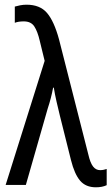

<svg xmlns="http://www.w3.org/2000/svg" viewBox="-20 -787 474 817"><path d="M4 0 170 -528 149 -614Q140 -653 126 -674.5Q112 -696 81 -696Q58 -696 43 -690V-759Q53 -762 66 -764.5Q79 -767 93 -767Q150 -767 180 -732Q210 -697 231 -620L356 -129Q364 -94 376 -78.5Q388 -63 406 -63Q414 -63 421 -64.5Q428 -66 434 -68V1Q415 10 388 10Q345 10 321 -18Q297 -46 282 -106L235 -294Q228 -322 220.5 -355Q213 -388 209 -414H206Q198 -370 183 -325L90 0Z"/></svg>

Font: Avrile Sans Condensed
Style: Regular
Weight: 400
Width: 3
Designer: Monotype Design Team
Foundry: Monotype Imaging Inc.
Version: Version 2.001;September 10, 2019;FontCreator 11.5.0.2425 64-